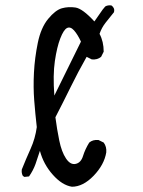

<svg xmlns="http://www.w3.org/2000/svg" viewBox="-20 -712 540 726"><path d="M252 -5.9Q214.8 -11.7 179.7 -51.3Q144.5 -90.8 130.9 -141.6Q123 -116.2 114.3 -91.8Q105.5 -67.4 89.8 -44.9L72.3 -43L66.4 -46.9Q60.5 -57.6 62.5 -71.3Q78.1 -110.4 95.7 -149.4Q113.3 -188.5 119.1 -231.4Q113.3 -282.2 109.4 -332Q105.5 -381.8 108.4 -437.5Q111.3 -493.2 123 -550.3Q134.8 -607.4 162.1 -640.6Q189.5 -673.8 213.9 -680.7Q238.3 -687.5 265.1 -683.6Q292 -679.7 336.9 -630.9L368.2 -675.8L377.9 -687.5Q387.7 -693.4 401.4 -691.4Q415 -681.6 411.1 -666Q395.5 -646.5 379.9 -627Q364.3 -607.4 356.4 -584Q372.1 -554.7 372.1 -516.6L362.3 -497.1Q348.6 -485.4 327.1 -487.3L307.6 -497.1Q275.4 -440.4 247.1 -382.8Q218.8 -325.2 189.5 -268.6Q195.3 -223.6 204.1 -180.7Q212.9 -137.7 229.5 -112.8Q246.1 -87.9 266.1 -92.3Q286.1 -96.7 293.9 -122.1Q301.8 -147.5 317.4 -172.9Q331.1 -184.6 352.5 -182.6L372.1 -172.9Q383.8 -157.2 381.8 -135.7Q374 -88.9 334 -47.4Q293.9 -5.9 252 -5.9ZM286.1 -554.7Q273.4 -582 259.8 -597.2Q246.1 -612.3 233.4 -606Q220.7 -599.6 208 -566.9Q195.3 -534.2 187.5 -481.4Q179.7 -428.7 185.5 -350.6Z"/></svg>

Font: JasonHandwriting1
Style: Regular
Weight: 400
Version: Version 1.48.20